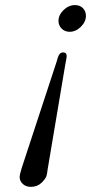

<svg xmlns="http://www.w3.org/2000/svg" viewBox="-20 -519 358 755"><path d="M57.1 175.8Q57.1 169.9 64.9 143.1L204.1 -280.8Q204.1 -281.7 205.1 -284.9Q206.1 -288.1 206.5 -290Q207 -292 208.5 -295.4Q210 -298.8 210.9 -301Q211.9 -303.2 213.9 -305.7Q215.8 -308.1 217.5 -309.6Q219.2 -311 222.2 -312Q225.1 -313 228 -313Q242.2 -313 242.2 -297.9Q242.2 -293 235.8 -259.8L167 148.9Q166 160.2 163.1 171.6Q160.2 183.1 143.6 199.5Q127 215.8 101.1 215.8Q82 215.8 69.6 204.3Q57.1 192.9 57.1 175.8ZM210 -437Q210 -460 230 -479.5Q250 -499 274.9 -499Q293.9 -499 305.9 -487.1Q317.9 -475.1 317.9 -457Q317.9 -433.1 297.9 -413.6Q277.8 -394 253.9 -394Q234.9 -394 222.4 -406.5Q210 -418.9 210 -437Z"/></svg>

Font: CMU Classical Serif
Style: Italic
Weight: 500
Italic angle: -14.04°
Version: Version 0.7.0